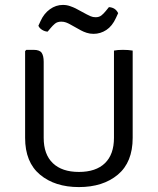

<svg xmlns="http://www.w3.org/2000/svg" viewBox="-20 -748 640 780"><path d="M519 -188Q519 -89 458.8 -38.5Q398.5 12 300.5 12Q203 12 142.5 -38.5Q82 -89 82 -188V-540.5L87 -545.5H116.5Q141 -545.5 149.2 -533.5Q157.5 -521.5 157.5 -496.5V-188Q157.5 -120.5 194.8 -85Q232 -49.5 300.5 -49.5Q369.5 -49.5 406.2 -85Q443 -120.5 443 -188V-542.5Q457.5 -545.5 479.5 -545.5Q489.5 -545.5 500 -544.8Q510.5 -544 519 -542.5ZM264 -649.5Q257 -653.5 248.2 -656.8Q239.5 -660 229 -660Q213 -660 203.2 -651.8Q193.5 -643.5 186.5 -635L173.5 -619.5Q162 -620 151 -626.8Q140 -633.5 136 -643.5L145 -663Q158.5 -693 182.8 -710.5Q207 -728 235.5 -728Q251 -728 264.5 -723.2Q278 -718.5 287 -714L332.5 -689.5Q339 -686 348.2 -682Q357.5 -678 368.5 -678Q382.5 -678 391.8 -685.2Q401 -692.5 409.5 -703L422.5 -719Q449 -717.5 460 -694.5L451 -675Q436 -642 412 -626.2Q388 -610.5 360 -610.5Q345 -610.5 332 -614.8Q319 -619 309 -624.5Z"/></svg>

Font: Signika SC Light
Style: Regular
Weight: 300
Designer: Anna Giedryś
Foundry: Anna Giedryś
Version: Version 2.000; ttfautohint (v1.8.3) -l 8 -r 50 -G 200 -x 9 -